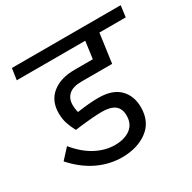

<svg xmlns="http://www.w3.org/2000/svg" viewBox="-153 -843 999 998"><g transform="rotate(-30 346.5 -344.5)"><path d="M217 -363Q217 -343 223 -319Q298 -330 351 -330Q435 -330 477 -288Q519 -246 519 -177Q519 -91 458.5 -45.5Q398 0 305 0Q231 0 161 -33Q91 -66 30 -134L85 -194Q134 -134 190.5 -104Q247 -74 305 -74Q362 -74 397.5 -100Q433 -126 433 -177Q433 -218 408 -238Q383 -258 330 -258Q277 -258 167 -244Q151 -274 142 -302Q133 -330 133 -363Q133 -437 183 -477.5Q233 -518 318 -518H427L441 -621H30L40 -689H693L684 -621H526L502 -447H318Q267 -447 242 -425Q217 -403 217 -363Z"/></g></svg>

Font: FiraGO
Style: Italic
Weight: 400
Italic angle: -8°
Designer: bBox Type GmbH
Foundry: bBox Type GmbH
Version: Version 1.001